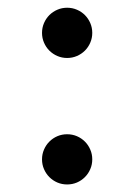

<svg xmlns="http://www.w3.org/2000/svg" viewBox="-20 -472 352 504"><path d="M90.3 -53.7Q90.3 -67.4 95.5 -79.3Q100.6 -91.3 109.6 -100.3Q118.7 -109.4 130.6 -114.5Q142.6 -119.6 156.2 -119.6Q169.9 -119.6 181.9 -114.5Q193.8 -109.4 202.9 -100.3Q211.9 -91.3 217 -79.3Q222.2 -67.4 222.2 -53.7Q222.2 -40 217 -28.1Q211.9 -16.1 202.9 -7.1Q193.8 2 181.9 7.1Q169.9 12.2 156.2 12.2Q142.6 12.2 130.6 7.1Q118.7 2 109.6 -7.1Q100.6 -16.1 95.5 -28.1Q90.3 -40 90.3 -53.7ZM90.3 -385.7Q90.3 -399.4 95.5 -411.4Q100.6 -423.3 109.6 -432.4Q118.7 -441.4 130.6 -446.5Q142.6 -451.7 156.2 -451.7Q169.9 -451.7 181.9 -446.5Q193.8 -441.4 202.9 -432.4Q211.9 -423.3 217 -411.4Q222.2 -399.4 222.2 -385.7Q222.2 -372.1 217 -360.1Q211.9 -348.1 202.9 -339.1Q193.8 -330.1 181.9 -325Q169.9 -319.8 156.2 -319.8Q142.6 -319.8 130.6 -325Q118.7 -330.1 109.6 -339.1Q100.6 -348.1 95.5 -360.1Q90.3 -372.1 90.3 -385.7Z"/></svg>

Font: Andika Basic
Style: Regular
Weight: 400
Designer: Annie Olsen & Victor Gaultney
Foundry: SIL International
Version: Version 1.000